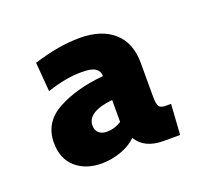

<svg xmlns="http://www.w3.org/2000/svg" viewBox="-65 -807 488 451"><g transform="rotate(-20 178.5 -581.5)"><path d="M31 -518Q31 -569 78 -594.5Q125 -620 193 -626Q193 -638 183.5 -645Q174 -652 149 -652Q108 -652 62 -636L56 -709Q119 -729 172 -729Q226 -729 256.5 -702Q287 -675 287 -625V-541Q287 -521 291.5 -515.5Q296 -510 307 -510H321L316 -434H275Q227 -434 208 -466Q193 -451 169 -442.5Q145 -434 121 -434Q81 -434 56 -456Q31 -478 31 -518ZM194 -511V-566Q130 -559 130 -525Q130 -513 137.5 -506.5Q145 -500 157 -500Q177 -500 194 -511Z"/></g></svg>

Font: Cabin SemiBold
Style: Regular
Weight: 600
Designer: Pablo Impallari
Foundry: Pablo Impallari. http://www.impallari.com Igino Marini. http://www.ikern.com
Version: Version 2.200